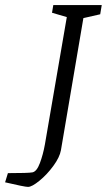

<svg xmlns="http://www.w3.org/2000/svg" viewBox="-102 -619 419 753"><path d="M291 -563 225 -548 137 -30Q132 -2 107 32Q82 66 52.5 90Q23 114 8 114Q-5 114 -82 96L-71 60Q10 60 25 57Q42 54 54.5 20.5Q67 -13 74 -52L160 -552L102 -569L107 -599H297Z"/></svg>

Font: Grenze Light
Style: Italic
Weight: 300
Italic angle: -10°
Designer: Renata Polastri
Foundry: Omnibus-Type
Version: Version 1.002; ttfautohint (v1.8)